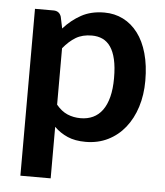

<svg xmlns="http://www.w3.org/2000/svg" viewBox="-51 -567 669 780"><g transform="rotate(5 284.0 -177.0)"><path d="M184.5 -133Q205.5 -107.5 230.2 -97Q255 -86.5 284 -86.5Q312 -86.5 334.5 -97Q357 -107.5 372.8 -129Q388.5 -150.5 397 -183.2Q405.5 -216 405.5 -260.5Q405.5 -305.5 398.2 -336.8Q391 -368 377.5 -387.5Q364 -407 344.8 -416Q325.5 -425 301 -425Q262.5 -425 235.5 -408.8Q208.5 -392.5 184.5 -363ZM178 -443Q209.5 -478.5 249.5 -500.5Q289.5 -522.5 343.5 -522.5Q385.5 -522.5 420.2 -505Q455 -487.5 480.2 -454.2Q505.5 -421 519.2 -372.2Q533 -323.5 533 -260.5Q533 -203 517.5 -154Q502 -105 473.2 -69Q444.5 -33 403.8 -12.8Q363 7.5 312.5 7.5Q269.5 7.5 239 -5.8Q208.5 -19 184.5 -42.5V167.5H61V-513H136.5Q160.5 -513 168 -490.5Z"/></g></svg>

Font: Lato 2
Style: Bold
Weight: 700
Designer: Lukasz Dziedzic with Adam Twardoch and Botio Nikoltchev
Foundry: tyPoland Lukasz Dziedzic
Version: Version 2.015; 2015-08-06; http://www.latofonts.com/